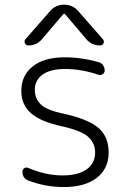

<svg xmlns="http://www.w3.org/2000/svg" viewBox="-20 -796 532 805"><path d="M411.1 -631.8Q418 -624 414.1 -614.7Q410.2 -605.5 399.4 -605.5Q364.3 -605.5 341.8 -631.8L253.9 -735.4Q249 -741.2 244.1 -735.4L156.2 -631.8Q133.8 -605.5 98.6 -605.5Q88.9 -605.5 84.5 -614.7Q80.1 -624 86.9 -631.8L189.5 -749Q212.9 -776.4 249 -776.4Q285.2 -776.4 308.6 -749ZM242.2 -60.5Q308.6 -60.5 343.8 -86.4Q378.9 -112.3 378.9 -156.2Q378.9 -194.3 351.6 -220.7Q324.2 -247.1 243.2 -265.6Q151.4 -285.2 110.4 -320.8Q69.3 -356.4 69.3 -415Q69.3 -479.5 117.2 -517.6Q165 -555.7 251 -555.7Q323.2 -555.7 393.6 -535.2Q405.3 -532.2 412.1 -522.5Q418.9 -512.7 418.9 -500Q418.9 -491.2 411.1 -485.4Q403.3 -479.5 393.6 -482.4Q320.3 -506.8 253.9 -506.8Q191.4 -506.8 158.7 -483.4Q126 -460 126 -419.9Q126 -381.8 151.9 -357.4Q177.7 -333 251 -318.4Q350.6 -295.9 393.1 -259.3Q435.5 -222.7 435.5 -156.2Q435.5 -88.9 385.7 -50.3Q335.9 -11.7 247.1 -11.7Q170.9 -11.7 98.6 -39.1Q74.2 -48.8 74.2 -76.2Q74.2 -85.9 82 -90.8Q89.8 -95.7 98.6 -91.8Q171.9 -60.5 242.2 -60.5Z"/></svg>

Font: irohamaru Light
Style: Regular
Weight: 200
Designer: [Source Han Sans]
Ryoko NISHIZUKA  (kana & ideographs); Paul D. Hunt (Latin, Greek & Cyrillic); Wenlong ZHANG  (bopomofo
Version: Version 1.01